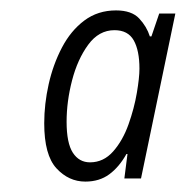

<svg xmlns="http://www.w3.org/2000/svg" viewBox="-20 -742 357 369"><path d="M144 -393Q112 -393 88.5 -418.5Q65 -444 65 -505Q65 -542 73.5 -580Q82 -618 99 -650.5Q116 -683 142 -702.5Q168 -722 203 -722Q233 -722 247.5 -706.5Q262 -691 268 -672H271L286 -716H317L251 -399H219L225 -446H223Q209 -421 190 -407Q171 -393 144 -393ZM153 -430Q179 -430 197.5 -451Q216 -472 227 -503Q238 -534 243 -563.5Q248 -593 248 -610Q248 -645 237 -664.5Q226 -684 200 -684Q170 -684 149.5 -656Q129 -628 118.5 -587.5Q108 -547 108 -508Q108 -467 120 -448.5Q132 -430 153 -430Z"/></svg>

Font: Noto Sans ExtraCondensed Light
Style: Italic
Weight: 300
Width: 2
Italic angle: -12°
Designer: Monotype Design Team
Foundry: Monotype Imaging Inc.
Version: Version 2.013; ttfautohint (v1.8.4.7-5d5b)